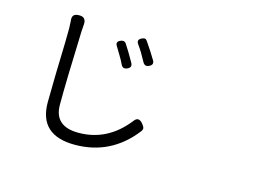

<svg xmlns="http://www.w3.org/2000/svg" viewBox="-101 -948 1702 1197"><g transform="rotate(15 750.0 -349.5)"><path d="M456.1 43.9Q225.6 43.9 225.6 -168Q225.6 -219.7 228.5 -349.6Q229.5 -398.4 230.5 -422.9Q235.4 -574.2 235.4 -648.4Q235.4 -663.1 233.4 -692.4Q229.5 -719.7 239.3 -731.4Q249 -743.2 276.4 -743.2Q323.2 -743.2 317.4 -691.4Q315.4 -662.1 314.5 -648.4Q302.7 -326.2 302.7 -173.8Q302.7 -34.2 459 -34.2Q646.5 -34.2 771.5 -194.3Q797.9 -230.5 829.1 -191.4Q840.8 -176.8 842.8 -168Q844.7 -157.2 835 -144.5Q688.5 43.9 456.1 43.9ZM610.4 -514.6Q598.6 -540 581.1 -568.4Q561.5 -601.6 551.8 -617.2Q534.2 -643.6 564.5 -656.2Q587.9 -666 599.6 -649.4Q626 -610.4 665 -541Q679.7 -513.7 650.4 -501Q623 -488.3 610.4 -514.6ZM737.3 -564.5Q734.4 -569.3 729.5 -578.1Q714.8 -605.5 707 -618.2Q695.3 -637.7 676.8 -663.6Q658.2 -689.5 688.5 -704.1Q701.2 -710 708 -709Q715.8 -708 722.7 -698.2Q762.7 -640.6 792 -590.8Q806.6 -565.4 778.3 -551.8Q752 -538.1 737.3 -564.5Z"/></g></svg>

Font: Bpmf GenSen Rounded R
Style: R
Weight: 400
Foundry: But Ko
Version: Version 1.320